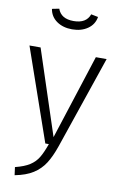

<svg xmlns="http://www.w3.org/2000/svg" viewBox="-103 -811 674 1071"><g transform="rotate(10 234.0 -275.0)"><path d="M273 2Q252 63 227 102Q202 141 162 166.5Q122 192 59 204L53 159Q105 146 134.5 127Q164 108 181.5 79.5Q199 51 217 0H197L15 -523H78L236 -43L391 -523H452ZM103 -746 143 -754Q162 -700 233 -700Q305 -700 324 -754L364 -746Q357 -703 321 -678Q285 -653 233 -653Q181 -653 145.5 -678Q110 -703 103 -746Z"/></g></svg>

Font: Fira Sans Light
Style: Regular
Weight: 300
Designer: bBox Type GmbH & Carrois Corporate GbR & Edenspiekermann AG
Foundry: bBox Type GmbH & Carrois Corporate GbR & Edenspiekermann AG
Version: Version 4.301